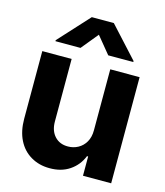

<svg xmlns="http://www.w3.org/2000/svg" viewBox="-115 -859 820 954"><g transform="rotate(15 294.5 -382.5)"><path d="M394 -231.9V-545.9H544.9V0H399.9V-99.1H394Q374.5 -50.3 331.8 -21.5Q289.1 7.3 229 6.8Q174.8 6.8 132.8 -18.1Q90.3 -43 67.4 -88.9Q44.4 -134.8 44.4 -198.2V-545.9H195.3V-224.6Q195.3 -176.8 221.2 -148.7Q247.1 -120.6 290 -121.1Q316.9 -121.1 340.8 -133.8Q365.2 -147 379.6 -171.9Q394 -196.8 394 -231.9ZM495.1 -610.4H366.2L294.9 -697.3L223.6 -610.4H94.7V-615.7L238.3 -772.5H351.6L495.1 -615.7Z"/></g></svg>

Font: Inter Tight Stencil
Style: Bold
Weight: 700
Designer: Rasmus Andersson
Foundry: rsms
Version: Version 3.004;Glyphs 3.1.2 (3151)